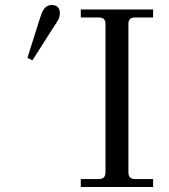

<svg xmlns="http://www.w3.org/2000/svg" viewBox="-20 -750 676 770"><path d="M304 0H594V-32H522C503 -32 495 -41 495 -59V-653C495 -672 503 -680 522 -680H594V-712H304V-680H376C395 -680 403 -672 403 -653V-59C403 -41 395 -32 376 -32H304ZM90 -518 110 -508 198 -646C210 -664.9 220 -675 220 -699C220 -718 208 -730 188 -730C158 -730 148.5 -702.9 140 -676Z"/></svg>

Font: Old Standard
Style: Regular
Weight: 400
Designer: Alexey Kryukov <alexios@thessalonica.org.ru>
Version: Version 2.0